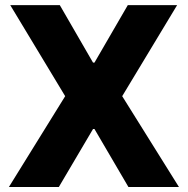

<svg xmlns="http://www.w3.org/2000/svg" viewBox="-20 -748 750 768"><path d="M219.2 -727.5 352.1 -497.6H357.9L491.2 -727.5H688.5L468.8 -363.3L695.8 0H493.7L357.9 -231.9H352.1L215.3 0H15.6L240.7 -363.3L21 -727.5Z"/></svg>

Font: Inter Tight ExtraBold
Style: Regular
Weight: 800
Designer: Rasmus Andersson
Foundry: rsms
Version: Version 3.004; ttfautohint (v1.8.4.7-5d5b)